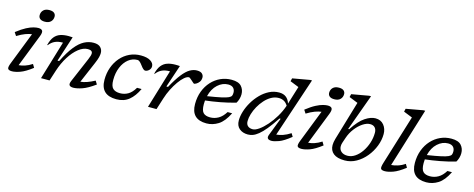

<svg xmlns="http://www.w3.org/2000/svg" viewBox="-35 -1414 5176 2097"><g transform="rotate(15 2553.0 -366.0)"><path d="M243 -661Q243 -696.5 266.2 -719.2Q289.5 -742 333 -742Q369.5 -742 387.2 -727Q405 -712 405 -687Q405 -652 381.8 -629Q358.5 -606 315 -606Q278.5 -606 260.8 -621Q243 -636 243 -661ZM73.5 -71.5 216.5 -438Q185 -434.5 144.5 -419.8Q104 -405 53 -373.5L28 -411.5Q89.5 -459.5 135 -483Q180.5 -506.5 212.8 -514.2Q245 -522 266 -522Q301.5 -522 312.5 -504Q323.5 -486 306 -440.5L162.5 -73.5Q194.5 -76 232.2 -88.2Q270 -100.5 311 -127L333.5 -89Q255.5 -29 200.5 -9.5Q145.5 10 108.5 10Q72 10 63 -5.8Q54 -21.5 73.5 -71.5Z M412 -366 407 -368Q422 -429 449.2 -462.5Q476.5 -496 516 -509Q555.5 -522 606 -522Q630.5 -522 654 -520L560 -231.5H578.5Q633.5 -342.5 684.5 -405.8Q735.5 -469 786.5 -495.5Q837.5 -522 892 -522Q945.5 -522 970.5 -496.5Q995.5 -471 995.5 -433Q995.5 -413 988.8 -385.2Q982 -357.5 962 -311L860.5 -73.5Q924.5 -78 1019.5 -128.5L1043 -90.5Q961 -31 901.8 -10.5Q842.5 10 801.5 10Q769.5 10 758 -4.8Q746.5 -19.5 762.5 -56.5L881 -334Q892.5 -361.5 896.8 -377Q901 -392.5 901 -403Q901 -439 849 -439Q797 -439 743.8 -396.8Q690.5 -354.5 645.2 -282.5Q600 -210.5 571 -121L532 0H435.5L567 -436.5H562.5Q514 -436.5 477.8 -420.2Q441.5 -404 412 -366Z M1404.5 -465Q1346 -465 1300.5 -428.5Q1255 -392 1228.8 -329Q1202.5 -266 1202.5 -185.5Q1202.5 -116 1229.8 -90Q1257 -64 1310 -64Q1359 -64 1400.5 -87.8Q1442 -111.5 1476 -169.5H1527.5Q1487.5 -83.5 1430.5 -36.8Q1373.5 10 1288 10Q1109.5 10 1109.5 -163.5Q1109.5 -238.5 1133 -303.5Q1156.5 -368.5 1199.2 -417.8Q1242 -467 1300 -494.5Q1358 -522 1427 -522Q1497 -522 1535.5 -497.8Q1574 -473.5 1574 -437Q1574 -411 1553.8 -392.2Q1533.5 -373.5 1511.5 -373.5Q1492.5 -373.5 1459.5 -419Q1426 -465 1404.5 -465Z M1777 -436.5H1772.5Q1724 -436.5 1687.8 -420.2Q1651.5 -404 1622 -366L1617 -368Q1632 -429 1659.2 -462.5Q1686.5 -496 1726 -509Q1765.5 -522 1816 -522Q1828 -522 1840.8 -521.5Q1853.5 -521 1866.5 -520L1781.5 -266.5H1800Q1853.5 -364.5 1897.5 -420.2Q1941.5 -476 1981.2 -499Q2021 -522 2060 -522Q2101.5 -522 2119.2 -504.2Q2137 -486.5 2137 -463Q2137 -432.5 2122.2 -412.5Q2107.5 -392.5 2090 -383Q2072.5 -373.5 2064.5 -373.5Q2062.5 -373.5 2053.2 -382Q2044 -390.5 2032.5 -400.5Q2021.5 -410.5 2010.8 -419Q2000 -427.5 1995.5 -427.5Q1972.5 -427.5 1943.2 -402.5Q1914 -377.5 1883.8 -335Q1853.5 -292.5 1827 -239.8Q1800.5 -187 1783 -131L1741.5 0H1645Z M2551.5 -169.5Q2502 -68.5 2439.2 -29.2Q2376.5 10 2307 10Q2133.5 10 2133.5 -163.5Q2133.5 -242.5 2158.2 -308Q2183 -373.5 2227 -421.5Q2271 -469.5 2329 -495.8Q2387 -522 2453 -522Q2531 -522 2563.8 -485.2Q2596.5 -448.5 2596.5 -395Q2596.5 -369 2588.5 -341.8Q2580.5 -314.5 2567.5 -294Q2482.5 -269.5 2394.2 -253Q2306 -236.5 2228.5 -228Q2226.5 -207.5 2226.5 -185.5Q2226.5 -116 2251.2 -90Q2276 -64 2329 -64Q2378 -64 2421.5 -88.5Q2465 -113 2500 -169.5ZM2430.5 -462.5Q2366 -462.5 2312.2 -413.8Q2258.5 -365 2237.5 -279Q2336.5 -294.5 2391.8 -306.8Q2447 -319 2471.5 -330.5Q2496 -342 2501.8 -356Q2507.5 -370 2507.5 -389.5Q2507.5 -423 2488 -442.8Q2468.5 -462.5 2430.5 -462.5Z M3256.5 -92Q3178 -28.5 3125.2 -9.2Q3072.5 10 3044 10Q2979 10 3000.5 -46L3078.5 -248.5H3066Q3011.5 -166.5 2969.2 -115.5Q2927 -64.5 2893.2 -37.2Q2859.5 -10 2831 0Q2802.5 10 2775.5 10Q2716.5 10 2679 -21.8Q2641.5 -53.5 2641.5 -113.5Q2641.5 -162 2658.8 -217.5Q2676 -273 2707.8 -326.8Q2739.5 -380.5 2783 -424.8Q2826.5 -469 2879 -495.5Q2931.5 -522 2990.5 -522Q3039 -522 3069.5 -497.8Q3100 -473.5 3113 -429.5L3176 -633.5L3077 -673L3085 -707.5L3280 -742H3301L3076.5 -69.5Q3109 -71.5 3149.5 -85.2Q3190 -99 3235 -128ZM2736 -131.5Q2736 -95 2756.5 -77Q2777 -59 2811.5 -59Q2841.5 -59 2882.2 -87.5Q2923 -116 2966 -164.8Q3009 -213.5 3045.8 -275.2Q3082.5 -337 3105 -403.5Q3084.5 -436.5 3058.2 -449.8Q3032 -463 3001.5 -463Q2957.5 -463 2917.8 -440.8Q2878 -418.5 2844.8 -381.5Q2811.5 -344.5 2787 -300.5Q2762.5 -256.5 2749.2 -212.2Q2736 -168 2736 -131.5Z M3516.5 -661Q3516.5 -696.5 3539.8 -719.2Q3563 -742 3606.5 -742Q3643 -742 3660.8 -727Q3678.5 -712 3678.5 -687Q3678.5 -652 3655.2 -629Q3632 -606 3588.5 -606Q3552 -606 3534.2 -621Q3516.5 -636 3516.5 -661ZM3347 -71.5 3490 -438Q3458.5 -434.5 3418 -419.8Q3377.5 -405 3326.5 -373.5L3301.5 -411.5Q3363 -459.5 3408.5 -483Q3454 -506.5 3486.2 -514.2Q3518.5 -522 3539.5 -522Q3575 -522 3586 -504Q3597 -486 3579.5 -440.5L3436 -73.5Q3468 -76 3505.8 -88.2Q3543.5 -100.5 3584.5 -127L3607 -89Q3529 -29 3474 -9.5Q3419 10 3382 10Q3345.5 10 3336.5 -5.8Q3327.5 -21.5 3347 -71.5Z M3843.5 -633.5Q3834 -637.5 3816 -644.5Q3798 -651.5 3778.5 -659.5Q3759 -667.5 3744.5 -673L3752.5 -707.5L3947.5 -742H3968.5L3819.5 -332.5H3831Q3900.5 -439 3963.5 -480.5Q4026.5 -522 4079 -522Q4140.5 -522 4174.5 -479.8Q4208.5 -437.5 4208.5 -378Q4208.5 -310.5 4182 -242Q4155.5 -173.5 4108.8 -116.5Q4062 -59.5 4000.8 -24.8Q3939.5 10 3869.5 10Q3785 10 3742.8 -24Q3700.5 -58 3700.5 -119Q3700.5 -150 3712 -190ZM3798 -173.5Q3790 -150 3790 -130Q3790 -92 3816 -69.8Q3842 -47.5 3886 -47.5Q3930.5 -47.5 3971.2 -75Q4012 -102.5 4043.8 -148.8Q4075.5 -195 4094 -251.8Q4112.5 -308.5 4112.5 -367Q4112.5 -404 4093.5 -424.8Q4074.5 -445.5 4039 -445.5Q4000.5 -445.5 3956.5 -416.5Q3912.5 -387.5 3875 -338.8Q3837.5 -290 3817.5 -231Z M4459.5 -633.5 4360.5 -673 4368.5 -707.5 4560 -742H4581L4374.5 -73.5Q4407 -75.5 4445.8 -87.5Q4484.5 -99.5 4527 -127L4549.5 -89Q4471.5 -29 4416.5 -9.5Q4361.5 10 4324.5 10Q4288 10 4279.5 -5.2Q4271 -20.5 4286.5 -71.5Z M5037 -169.5Q4987.5 -68.5 4924.8 -29.2Q4862 10 4792.5 10Q4619 10 4619 -163.5Q4619 -242.5 4643.8 -308Q4668.5 -373.5 4712.5 -421.5Q4756.5 -469.5 4814.5 -495.8Q4872.5 -522 4938.5 -522Q5016.5 -522 5049.2 -485.2Q5082 -448.5 5082 -395Q5082 -369 5074 -341.8Q5066 -314.5 5053 -294Q4968 -269.5 4879.8 -253Q4791.5 -236.5 4714 -228Q4712 -207.5 4712 -185.5Q4712 -116 4736.8 -90Q4761.5 -64 4814.5 -64Q4863.5 -64 4907 -88.5Q4950.5 -113 4985.5 -169.5ZM4916 -462.5Q4851.5 -462.5 4797.8 -413.8Q4744 -365 4723 -279Q4822 -294.5 4877.2 -306.8Q4932.5 -319 4957 -330.5Q4981.5 -342 4987.2 -356Q4993 -370 4993 -389.5Q4993 -423 4973.5 -442.8Q4954 -462.5 4916 -462.5Z"/></g></svg>

Font: Newsreader Caption
Style: Italic
Weight: 400
Italic angle: -17°
Designer: Hugues Gentile
Foundry: Production Type
Version: Version 1.001